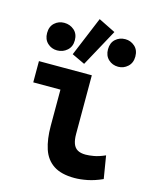

<svg xmlns="http://www.w3.org/2000/svg" viewBox="-122 -901 805 996"><g transform="rotate(15 280.0 -403.0)"><path d="M374 12Q303 12 261.5 -15.5Q220 -43 203 -94.5Q186 -146 186 -218V-412H40V-526H324V-211Q324 -180 331.5 -159.5Q339 -139 355.5 -129.5Q372 -120 399 -120Q417 -120 443 -124.5Q469 -129 503 -144L523 -22Q481 -3 443.5 4.5Q406 12 374 12ZM270 -573 200 -606 288 -818 379 -773ZM116 -604Q86 -604 64.5 -624Q43 -644 43 -678Q43 -713 64.5 -732.5Q86 -752 116 -752Q147 -752 169.5 -732.5Q192 -713 192 -678Q192 -644 169.5 -624Q147 -604 116 -604ZM444 -604Q413 -604 391.5 -624Q370 -644 370 -678Q370 -713 391.5 -732.5Q413 -752 444 -752Q473 -752 495 -732.5Q517 -713 517 -678Q517 -644 495 -624Q473 -604 444 -604Z"/></g></svg>

Font: Ubuntu Sans Mono
Style: Bold
Weight: 700
Monospace: yes
Designer: Dalton Maag Ltd
Foundry: Dalton Maag Ltd
Version: Version 1.006